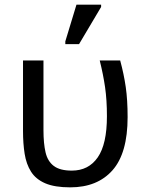

<svg xmlns="http://www.w3.org/2000/svg" viewBox="-20 -796 638 826"><path d="M282 10Q215 10 174.5 -7.5Q134 -25 113.5 -57.5Q93 -90 86 -134.5Q79 -179 79 -233V-536H167V-236Q167 -179 176 -140.5Q185 -102 211.5 -82Q238 -62 289 -62Q361 -62 400.5 -119Q440 -176 440 -296Q440 -366 432 -421Q424 -476 409 -536H497Q513 -477 521 -421.5Q529 -366 529 -292Q529 -137 464 -63.5Q399 10 282 10ZM261 -606V-618L309 -776H415V-766L320 -606Z"/></svg>

Font: Noto Sans Living
Style: Regular
Weight: 400
Designer: Monotype Design Team
Foundry: Monotype Imaging Inc.
Version: Version 2.013; ttfautohint (v1.8.4.7-5d5b)